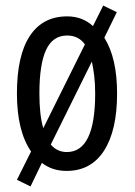

<svg xmlns="http://www.w3.org/2000/svg" viewBox="-20 -606 485 692"><path d="M402 -269Q402 -136 355 -63Q308 10 220 10Q168 10 131 -19L90 66L41 42L92 -60Q41 -134 41 -269Q41 -406 87.5 -476.5Q134 -547 222 -547Q277 -547 315 -512L352 -586L401 -562L356 -470Q402 -397 402 -269ZM122 -269Q122 -191 136 -144L286 -446Q263 -478 222 -478Q170 -478 146 -426Q122 -374 122 -269ZM323 -269Q323 -305 319.5 -333.5Q316 -362 311 -384L163 -85Q186 -58 221 -58Q323 -58 323 -269Z"/></svg>

Font: Noto Sans Lao ExtraCondensed
Style: Regular
Weight: 400
Width: 2
Designer: Monotype Design Team
Foundry: Monotype Imaging Inc.
Version: Version 2.004; ttfautohint (v1.8.4.7-5d5b)